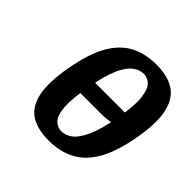

<svg xmlns="http://www.w3.org/2000/svg" viewBox="-141 -634 768 768"><g transform="rotate(45 243.0 -250.0)"><path d="M122 -214 135 -285H438L429 -234Q405 -227 370.5 -220.5Q336 -214 308 -214ZM235 10Q171 10 132 -15Q93 -40 81 -97Q69 -154 86 -250Q103 -346 135 -403Q167 -460 214.5 -485Q262 -510 326 -510Q389 -510 428 -485Q467 -460 480 -403Q493 -346 476 -250Q459 -154 426.5 -97Q394 -40 346 -15Q298 10 235 10ZM245 -52Q269 -52 291 -69Q313 -86 332.5 -129Q352 -172 366 -250Q380 -329 375.5 -371.5Q371 -414 355 -431Q339 -448 315 -448Q292 -448 269.5 -431Q247 -414 228.5 -371.5Q210 -329 196 -250Q182 -172 185.5 -129Q189 -86 205.5 -69Q222 -52 245 -52Z"/></g></svg>

Font: Cuprum SemiBold
Style: Italic
Weight: 600
Italic angle: -10°
Version: Version 3.000